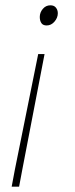

<svg xmlns="http://www.w3.org/2000/svg" viewBox="-20 -510 282 724"><path d="M24 194 36 130 124 -306H148L64 130L52 194ZM156 -414Q142 -414 136 -423Q130 -432 130 -446Q130 -463 141.5 -476.5Q153 -490 170 -490Q184 -490 191 -481Q198 -472 198 -460Q198 -443 185.5 -428.5Q173 -414 156 -414Z"/></svg>

Font: TypoPRO Source Sans Pro
Style: Italic
Weight: 200
Italic angle: -11°
Designer: Paul D. Hunt
Foundry: Adobe Systems Incorporated
Version: Version 1.075;PS 2.000;hotconv 1.0.86;makeotf.lib2.5.63406